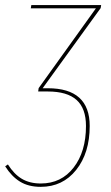

<svg xmlns="http://www.w3.org/2000/svg" viewBox="-52 -538 436 753"><path d="M344.7 -518.1 342.8 -506.3 115.2 -191.9H135.7Q299.8 -191.9 299.8 -43.9Q299.8 62 246.8 128.4Q193.8 194.8 107.9 194.8Q59.6 194.8 26.4 174.3Q-6.8 153.8 -31.7 114.3L-21 106.9Q2.9 145 33.7 163.3Q64.5 181.6 107.9 181.6Q188.5 181.6 236.8 119.1Q285.2 56.6 285.2 -43.9Q285.2 -112.8 248.3 -146Q211.4 -179.2 135.3 -179.2H97.7L99.6 -192.4L324.2 -505.4H68.8L70.8 -518.1Z"/></svg>

Font: Fira Sans Compressed Hair
Style: Italic
Weight: 100
Width: 3
Italic angle: -8°
Designer: Carrois Corporate & Edenspiekermann AG
Foundry: Carrois Corporate GbR & Edenspiekermann AG
Version: Version 4.203;PS 004.203;hotconv 1.0.88;makeotf.lib2.5.64775